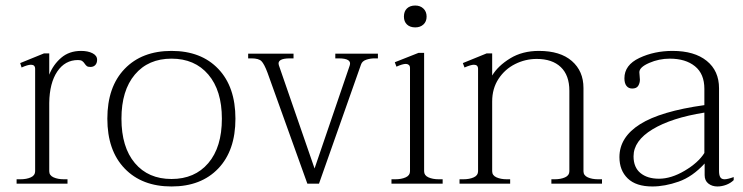

<svg xmlns="http://www.w3.org/2000/svg" viewBox="-20 -664 2685 694"><path d="M331 -448Q331 -436 324.5 -429Q318 -422 307 -422Q298 -422 294 -425Q290 -428 286 -434Q282 -440 277 -443.5Q272 -447 262 -447Q215 -447 187 -405.5Q159 -364 158 -292V-45Q158 -30 173.5 -23Q189 -16 211 -16H224V0H40V-16H54Q76 -16 91.5 -23Q107 -30 107 -45V-415Q107 -430 92 -430Q80 -430 58 -420L53 -436L139 -471H158V-394Q172 -430 201 -455Q230 -480 273 -480Q298 -480 314.5 -471.5Q331 -463 331 -448Z M368 -235Q368 -350 430.5 -415Q493 -480 600 -480Q707 -480 769 -415Q831 -350 831 -235Q831 -120 769 -55Q707 10 600 10Q493 10 430.5 -55Q368 -120 368 -235ZM782 -235Q782 -337 733 -394.5Q684 -452 600 -452Q516 -452 467.5 -394.5Q419 -337 419 -235Q419 -132 467.5 -74.5Q516 -17 600 -17Q684 -17 733 -74.5Q782 -132 782 -235Z M947 -401Q935 -433 925 -443Q915 -453 889 -453H877V-470H1041V-453H1028Q980 -453 988 -428L1117 -55L1244 -427Q1253 -453 1204 -453H1192V-470H1346V-453H1334Q1318 -453 1303.5 -448Q1289 -443 1285 -431L1133 0H1091Z M1440 -604Q1440 -623 1451 -633.5Q1462 -644 1481 -644Q1499 -644 1510.5 -633Q1522 -622 1522 -604Q1522 -586 1510.5 -575.5Q1499 -565 1481 -565Q1462 -565 1451 -575.5Q1440 -586 1440 -604ZM1395 -16H1409Q1431 -16 1446.5 -23Q1462 -30 1462 -45V-418Q1462 -426 1457.5 -429.5Q1453 -433 1447 -433Q1435 -433 1413 -423L1407 -439L1493 -473H1513V-45Q1513 -30 1528.5 -23Q1544 -16 1566 -16H1580V0H1395Z M2156 -16V0H1973V-16H1985Q2007 -16 2022.5 -23Q2038 -30 2038 -45V-336Q2038 -392 2007 -421.5Q1976 -451 1920 -451Q1879 -451 1842 -432.5Q1805 -414 1782 -379Q1759 -344 1759 -297V-45Q1759 -30 1774.5 -23Q1790 -16 1812 -16H1824V0H1641V-16H1655Q1677 -16 1692.5 -23Q1708 -30 1708 -45V-415Q1708 -430 1693 -430Q1682 -430 1659 -420L1653 -436L1739 -471H1759V-391Q1780 -426 1824 -453Q1868 -480 1928 -480Q2005 -480 2047 -443.5Q2089 -407 2089 -346V-45Q2089 -30 2104.5 -23Q2120 -16 2142 -16Z M2219 -96Q2219 -168 2293.5 -215Q2368 -262 2526 -284V-343Q2526 -397 2492 -424.5Q2458 -452 2401 -452Q2362 -452 2326.5 -436.5Q2291 -421 2291 -403Q2291 -397 2292 -389.5Q2293 -382 2293 -376Q2293 -364 2287 -354Q2281 -344 2265 -344Q2252 -344 2244.5 -353.5Q2237 -363 2237 -381Q2237 -429 2291 -454.5Q2345 -480 2411 -480Q2490 -480 2534.5 -444Q2579 -408 2579 -345V-46Q2579 -31 2583.5 -23.5Q2588 -16 2599 -16Q2610 -16 2632 -24V-13Q2621 -2 2605 4Q2589 10 2573 10Q2554 10 2540.5 -0.5Q2527 -11 2527 -31V-73Q2483 -25 2433 -7.5Q2383 10 2338 10Q2279 10 2249 -19Q2219 -48 2219 -96ZM2526 -111V-257Q2407 -238 2338.5 -196.5Q2270 -155 2270 -99Q2270 -59 2295 -38.5Q2320 -18 2362 -18Q2406 -18 2455 -47Q2504 -76 2526 -111Z"/></svg>

Font: Taviraj ExtraLight
Style: Regular
Weight: 275
Designer: Katatrad Team
Foundry: CadsonDemak
Version: Version 1.001